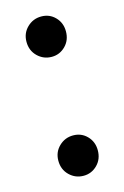

<svg xmlns="http://www.w3.org/2000/svg" viewBox="-91 -580 408 630"><g transform="rotate(-15 113.5 -264.5)"><path d="M114 -398Q86 -398 66 -417.5Q46 -437 46 -467Q46 -496 66 -515.5Q86 -535 114 -535Q142 -535 161 -515.5Q180 -496 180 -467Q180 -437 160.5 -417.5Q141 -398 114 -398ZM114 6Q86 6 66 -13.5Q46 -33 46 -63Q46 -92 66 -111.5Q86 -131 114 -131Q142 -131 161 -111.5Q180 -92 180 -63Q180 -33 160.5 -13.5Q141 6 114 6Z"/></g></svg>

Font: Montserrat
Style: Regular
Weight: 500
Designer: Julieta Ulanovsky
Foundry: Julieta Ulanovsky
Version: Version 7.200;PS 007.200;hotconv 1.0.88;makeotf.lib2.5.64775